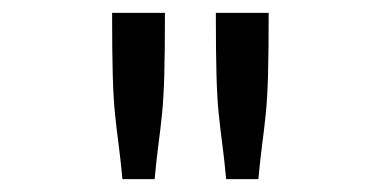

<svg xmlns="http://www.w3.org/2000/svg" viewBox="-20 -685 590 298"><path d="M154 -665H236Q236 -605 235 -569Q234 -533 231.5 -508.5Q229 -484 226 -461.5Q223 -439 220 -407H170Q167 -439 164 -461.5Q161 -484 158.5 -508Q156 -532 155 -568.5Q154 -605 154 -665ZM315 -665H397Q397 -605 396 -569Q395 -533 392.5 -508.5Q390 -484 387 -461.5Q384 -439 381 -407H331Q328 -439 325 -461.5Q322 -484 319.5 -508Q317 -532 316 -568.5Q315 -605 315 -665Z"/></svg>

Font: Inconsolata SemiExpanded
Style: Regular
Weight: 400
Width: 6
Monospace: yes
Designer: Raph Levien, Cyreal, Brenton Simpson
Foundry: Raph Levien, Cyreal, Google
Version: Version 3.000; ttfautohint (v1.8.2.53-6de2)